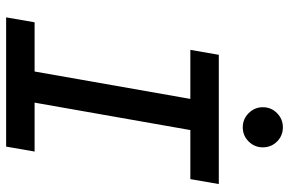

<svg xmlns="http://www.w3.org/2000/svg" viewBox="-178 -764 942 626"><g transform="rotate(90 293.0 -451.0)"><path d="M196.8 0 318.8 -693.4H420.4L298.3 0ZM36.6 0 52.7 -92.8H474.1L458 0ZM142.6 -600.6 158.7 -693.4H580.1L564 -600.6ZM395 -771.5Q368.2 -771.5 348.9 -790.8Q329.6 -810.1 329.6 -836.9Q329.6 -864.3 348.9 -883.3Q368.2 -902.3 395 -902.3Q422.4 -902.3 441.4 -883.3Q460.4 -864.3 460.4 -836.9Q460.4 -810.1 441.4 -790.8Q422.4 -771.5 395 -771.5Z"/></g></svg>

Font: Cascadia Code
Style: Italic
Weight: 400
Italic angle: -10°
Designer: Aaron Bell
Foundry: Saja Typeworks
Version: Version 2407.024